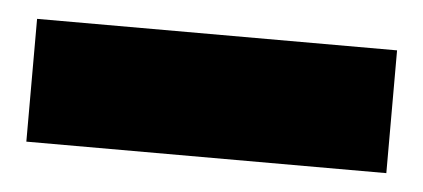

<svg xmlns="http://www.w3.org/2000/svg" viewBox="-27 -810 505 229"><g transform="rotate(5 225.5 -695.5)"><path d="M441 -769V-622H10V-769Z"/></g></svg>

Font: Fz Poppins Black
Style: Regular
Weight: 900
Designer: Ninad Kale (Devanagari), Jonny Pinhorn (Latin)
Foundry: Indian Type Foundry
Version: Vit hóa bi Vntype.Com & FontZin.Com